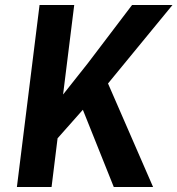

<svg xmlns="http://www.w3.org/2000/svg" viewBox="-20 -747 709 767"><path d="M47.5 0 138 -727H276.5L232 -369.5L331 -494.5L507.5 -727H669L411.5 -413.5L591.5 0H434.5L311 -308.5L210 -194.5L186 0Z"/></svg>

Font: Spline Sans Mono SemiBold
Style: Italic
Weight: 600
Italic angle: -4°
Monospace: yes
Version: Version 1.004